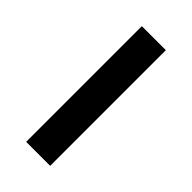

<svg xmlns="http://www.w3.org/2000/svg" viewBox="-176 -576 622 622"><g transform="rotate(45 135.0 -265.0)"><path d="M80 -530H190V0H80Z"/></g></svg>

Font: .
Style: 
Weight: 500
Designer: A.Korolkova, Vitaly Kuzmin
Foundry: ParaType Ltd
Version: Version 1.000; Glyphs 3.2, build 3192.0